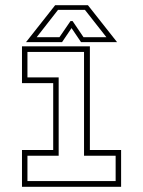

<svg xmlns="http://www.w3.org/2000/svg" viewBox="-20 -718 550 738"><path d="M64.5 0V-141.5H184.5V-398.5H64.5V-540H325.5V-141.5H445.5V0ZM85.5 -22H424.5V-119.5H303V-518.5H85.5V-420.5H205.5V-119.5H85.5ZM192 -698H318L430 -556H291.5L255 -610L218.5 -556H80ZM203 -680 121 -575H208.5L251 -637H259L301 -575H389L306.5 -680Z"/></svg>

Font: Tourney Expanded ExtraLight
Style: Regular
Weight: 200
Width: 7
Designer: Tyler Finck
Foundry: Etcetera Type Co
Version: Version 1.010; ttfautohint (v1.8.3)